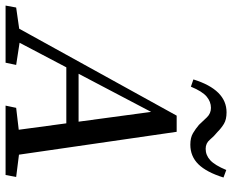

<svg xmlns="http://www.w3.org/2000/svg" viewBox="-118 -741 833 689"><g transform="rotate(90 298.5 -396.5)"><path d="M-26 0 -19 -38 79 -52H96L187 -38L179 0ZM30 0 369 -614H427L516 0H426L353 -541L368 -546L81 0ZM177 -218 191 -262H451L441 -218ZM333 0 341 -38 460 -52H478L589 -38L582 0ZM239 -674Q276 -793 357 -793Q383 -793 398.5 -783.5Q414 -774 427 -761Q443 -748 455.5 -733Q468 -718 488 -718Q511 -718 529 -734.5Q547 -751 564 -792L591 -782Q572 -721 543.5 -692Q515 -663 473 -663Q448 -663 432 -672.5Q416 -682 402 -694Q389 -708 375 -722.5Q361 -737 341 -737Q319 -737 300.5 -721.5Q282 -706 265 -665Z"/></g></svg>

Font: Lisu Bosa
Style: Italic
Weight: 400
Italic angle: -19°
Designer: David Morse, Annie Olsen, Victor Gaultney, Frank Grießhammer (Latin)
Foundry: SIL International
Version: Version 2.000